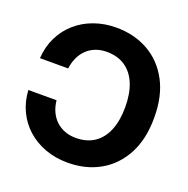

<svg xmlns="http://www.w3.org/2000/svg" viewBox="-131 -855 973 992"><g transform="rotate(20 355.5 -359.0)"><path d="M343.4 11.7Q276.3 11.7 219.5 -9.2Q162.7 -30.2 120.3 -68.2Q77.9 -106.2 53.4 -158.2Q28.8 -210.2 25.4 -271.9H180.5Q183.8 -237.9 196.7 -210.3Q209.6 -182.6 230.4 -163.1Q251.3 -143.7 278.8 -133.3Q306.3 -122.9 339.3 -122.9Q399.7 -122.9 441.3 -151Q482.9 -179.2 504.5 -232.2Q526.2 -285.2 526.2 -359.4Q526.2 -433.9 504.4 -486.9Q482.7 -539.8 441 -567.9Q399.3 -595.9 339.8 -595.9Q307.5 -595.9 280.4 -585.8Q253.3 -575.8 232.5 -556.4Q211.7 -537.1 198.4 -509.5Q185.2 -481.9 180.5 -446.9H25.4Q29.6 -511.1 55.3 -563.4Q81.1 -615.7 123.9 -653.1Q166.7 -690.4 222.8 -710.4Q278.8 -730.5 343.4 -730.5Q442.6 -730.5 520 -686.8Q597.4 -643.1 641.6 -560.1Q685.8 -477.1 685.5 -359.4Q685.8 -242.4 642 -159.3Q598.1 -76.3 520.8 -32.3Q443.6 11.7 343.4 11.7Z"/></g></svg>

Font: Inter Display V
Style: Regular
Weight: 400
Designer: Rasmus Andersson
Foundry: rsms
Version: Version 3.015;git-src